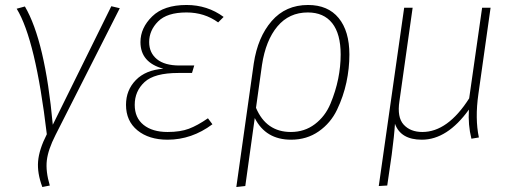

<svg xmlns="http://www.w3.org/2000/svg" viewBox="-20 -551 2074 771"><path d="M80 -525Q161 -387 192 -50L427 -526L461 -518L203 -9Q173 50 168 93.5Q163 137 180 194L150 200Q129 144 133 96.5Q137 49 168 -12Q123 -392 47 -516Z M653 10Q578 10 532 -27.5Q486 -65 486 -130Q486 -189 525.5 -229.5Q565 -270 636 -275Q544 -300 544 -382Q544 -439 591 -485Q638 -531 729 -531Q813 -531 878 -483L856 -461Q801 -501 729 -501Q651 -501 615 -465Q579 -429 579 -382Q579 -339 610 -313.5Q641 -288 701 -288H760L751 -258H696Q600 -258 560.5 -221.5Q521 -185 521 -130Q521 -78 556.5 -49.5Q592 -21 653 -21Q704 -21 738.5 -34Q773 -47 815 -76L833 -52Q750 10 653 10Z M1217 -531Q1297 -531 1340 -478.5Q1383 -426 1383 -332Q1383 -276 1371 -220Q1359 -164 1333.5 -110.5Q1308 -57 1260 -23.5Q1212 10 1149 10Q1047 10 1003 -77L965 196L929 200L999 -296Q1015 -402 1071 -466.5Q1127 -531 1217 -531ZM1148 -21Q1203 -21 1244.5 -52.5Q1286 -84 1307 -134.5Q1328 -185 1338 -234.5Q1348 -284 1348 -332Q1348 -415 1314 -458Q1280 -501 1216 -501Q1141 -501 1094 -445Q1047 -389 1032 -290L1008 -118Q1049 -21 1148 -21Z M1901 -173Q1887 -75 1903 1L1873 6Q1859 -50 1863 -111Q1776 10 1674 10Q1589 10 1566 -54Q1563 -5 1553 70L1535 194L1501 196L1603 -520H1637L1584 -145Q1574 -80 1601 -50.5Q1628 -21 1676 -21Q1778 -21 1864 -156L1916 -520H1950Z"/></svg>

Font: Fira Sans UltraLight
Style: Italic
Weight: 200
Italic angle: -8°
Designer: Carrois Corporate & Edenspiekermann AG
Foundry: Carrois Corporate GbR & Edenspiekermann AG
Version: Version 4.203;PS 004.203;hotconv 1.0.88;makeotf.lib2.5.64775